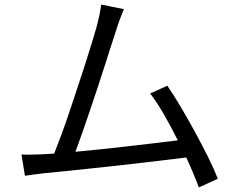

<svg xmlns="http://www.w3.org/2000/svg" viewBox="-20 -786 1040 840"><path d="M850 34Q840 7 826 -26.5Q812 -60 795 -97Q756 -92 704 -86Q652 -80 594 -73Q536 -66 475.5 -59.5Q415 -53 358.5 -47Q302 -41 253.5 -36Q205 -31 172 -28Q153 -26 132 -23Q111 -20 89 -17L74 -110Q97 -109 121 -109.5Q145 -110 167 -111Q178 -112 190.5 -112.5Q203 -113 217 -114Q231 -149 248.5 -196.5Q266 -244 284 -297.5Q302 -351 320.5 -407Q339 -463 355 -513Q371 -563 383.5 -604Q396 -645 403 -670Q412 -705 416 -725.5Q420 -746 423 -766L522 -746Q514 -727 506 -706Q498 -685 488 -653Q480 -629 467.5 -590Q455 -551 439.5 -502.5Q424 -454 406.5 -401Q389 -348 371.5 -296.5Q354 -245 338 -199.5Q322 -154 310 -122Q365 -127 426.5 -133.5Q488 -140 548 -147Q608 -154 662.5 -160.5Q717 -167 758 -172Q728 -232 696.5 -286.5Q665 -341 637 -377L712 -411Q739 -372 771 -318Q803 -264 834 -207Q865 -150 891.5 -96.5Q918 -43 933 -4Z"/></svg>

Font: SpoqaHanSansJP-Regular
Style: Regular
Weight: 400
Designer: [Source Han Sans]
Ryoko NISHIZUKA  (kana & ideographs); Paul D. Hunt (Latin, Greek & Cyrillic); Wenlong ZHANG  (bopomofo
Foundry: Spoqa (http://bi.spoqa.com)
Version: Version 1.002.20150607